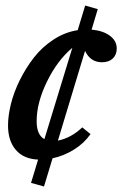

<svg xmlns="http://www.w3.org/2000/svg" viewBox="-20 -572 446 701"><path d="M140.6 108.9 93.3 95.7 119.1 10.7Q65.9 8.3 37.6 -24.9Q9.3 -58.1 9.3 -113.8Q9.3 -149.4 19.8 -192.1Q30.3 -234.9 52.2 -279.3Q74.2 -323.7 103.8 -361.8Q133.3 -399.9 175 -427.2Q216.8 -454.6 263.7 -461.9L291 -551.8L336.9 -538.6L314.5 -463.9Q356.4 -460 381.3 -441.4Q406.2 -422.9 406.2 -395Q406.2 -372.1 391.8 -358.4Q377.4 -344.7 352.1 -344.7Q310.1 -344.7 290.5 -386.2L191.4 -58.6Q239.7 -68.4 280.3 -106.9L310.5 -82.5Q287.1 -48.8 250.2 -25.9Q213.4 -2.9 171.9 5.9ZM113.8 -129.4Q113.8 -79.6 142.1 -64L244.1 -397.5Q189 -351.1 151.4 -273.9Q113.8 -196.8 113.8 -129.4Z"/></svg>

Font: Elstob 6pt SemiBold
Style: Italic
Weight: 600
Italic angle: -20°
Designer: Peter S. Baker
Version: Version 1.015